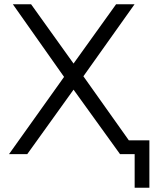

<svg xmlns="http://www.w3.org/2000/svg" viewBox="-20 -720 730 897"><path d="M22.2 0 279.3 -360.7 40.1 -700H125.3L323.6 -423.1L522.3 -700H608.6L369.6 -363.6L627.6 0H540.7L323.6 -301.1L107.4 0ZM609.1 157.1V-20.3L628.9 0H540.7V-64.3H677.9V157.1Z"/></svg>

Font: Montserrat Thin
Style: Regular
Weight: 100
Designer: Julieta Ulanovsky
Foundry: Julieta Ulanovsky
Version: Version 9.000